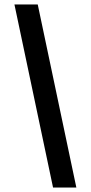

<svg xmlns="http://www.w3.org/2000/svg" viewBox="-20 -720 409 865"><path d="M45 -700H150L324 125H219Z"/></svg>

Font: Epunda Sans ExtraBold
Style: Regular
Weight: 800
Designer: Simon Atzbach
Foundry: typofactur
Version: Version 2.204; ttfautohint (v1.8.4.7-5d5b)